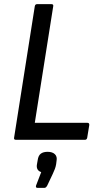

<svg xmlns="http://www.w3.org/2000/svg" viewBox="-20 -675 489 927"><path d="M57 0Q46 0 48 -10L148 -645Q150 -655 159 -655H228Q239 -655 237 -645L148 -82H402Q412 -82 411 -71L401 -10Q399 0 390 0ZM161 232Q151 232 154 221L179 156Q152 147 159 115L162 98Q165 76 177 67Q189 58 210 58Q233 58 245 69.5Q257 81 253 102L251 118Q249 130 245 140.5Q241 151 235 164L208 221Q202 232 195 232Z"/></svg>

Font: Sofia Sans Semi Condensed Medium
Style: Italic
Weight: 500
Italic angle: -9°
Version: Version 4.100